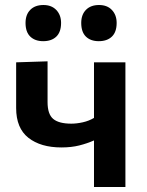

<svg xmlns="http://www.w3.org/2000/svg" viewBox="-20 -747 586 767"><path d="M355.5 0V-186Q328.5 -174 296.8 -166Q265 -158 225.5 -158Q142.5 -158 93.5 -196.5Q44.5 -235 44.5 -315.5V-498L170 -502V-339Q170 -291 192.5 -272Q215 -253 265 -253Q286.5 -253 311 -258.5Q335.5 -264 355.5 -276V-498H481V0ZM374.5 -582.5Q342 -582.5 323.2 -600.8Q304.5 -619 304.5 -655.5Q304.5 -688.5 323.5 -707.8Q342.5 -727 375.5 -727Q408.5 -727 427.2 -707Q446 -687 446 -655.5Q446 -619 427 -600.8Q408 -582.5 374.5 -582.5ZM152.5 -582.5Q120 -582.5 101 -600.8Q82 -619 82 -655.5Q82 -688.5 101 -707.8Q120 -727 153.5 -727Q186 -727 205 -707Q224 -687 224 -655.5Q224 -619 205 -600.8Q186 -582.5 152.5 -582.5Z"/></svg>

Font: Commissioner SemiBold
Style: Regular
Weight: 600
Designer: Kostas Bartsokas
Foundry: Kostas Bartsokas
Version: Version 1.000; ttfautohint (v1.8.3)